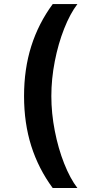

<svg xmlns="http://www.w3.org/2000/svg" viewBox="-20 -768 433 942"><path d="M98 -296.5Q98 -429.3 133.3 -541.2Q168.7 -653.1 238.6 -747.9H359.7Q323.9 -701 294.7 -627.1Q265.6 -553.3 248.8 -467.2Q231.9 -381 231.9 -296.5Q231.9 -212.4 248.8 -126.1Q265.6 -39.8 294.7 33.9Q323.9 107.6 359.7 154.5H238.6Q168.7 59.7 133.3 -52Q98 -163.7 98 -296.5Z"/></svg>

Font: Inter UI Semi Bold
Style: Regular
Weight: 600
Designer: Rasmus Andersson
Foundry: rsms
Version: 3.2;8d6f07862